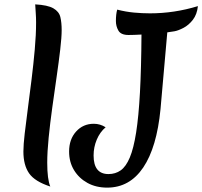

<svg xmlns="http://www.w3.org/2000/svg" viewBox="-20 -822 925 878"><path d="M262 -684Q262 -652 255.5 -596Q249 -540 239 -471Q229 -402 219 -330Q209 -258 202.5 -192.5Q196 -127 196 -78Q196 -2 210 31Q139 8 113 -29.5Q87 -67 87 -129Q87 -160 93 -211.5Q99 -263 107.5 -327Q116 -391 124.5 -460Q133 -529 139 -596Q145 -663 145 -720Q145 -741 143.5 -762Q142 -783 141 -802Q198 -799 224 -784Q250 -769 256 -744Q262 -719 262 -684ZM470 36Q419 36 380 14.5Q341 -7 318.5 -44Q296 -81 296 -129Q296 -185 328 -220.5Q360 -256 409 -256Q438 -256 463 -240Q437 -218 422.5 -183.5Q408 -149 408 -111Q408 -26 476 -26Q508 -26 532 -43Q556 -60 573.5 -101.5Q591 -143 602.5 -216Q614 -289 620 -399Q626 -509 627 -664Q591 -662 568 -662Q533 -662 521.5 -682Q510 -702 510 -726Q510 -741 511.5 -754.5Q513 -768 516 -778Q555 -768 592.5 -764.5Q630 -761 666 -761Q777 -761 885 -794Q881 -756 862 -731.5Q843 -707 819 -694.5Q795 -682 778 -679Q764 -677 745 -674L714 -323Q697 -148 635 -56Q573 36 470 36Z"/></svg>

Font: Merienda Medium
Style: Regular
Weight: 500
Designer: Eduardo Rodriguez Tunni
Foundry: Eduardo Rodriguez Tunni
Version: Version 2.001; ttfautohint (v1.8.4.7-5d5b)